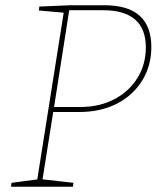

<svg xmlns="http://www.w3.org/2000/svg" viewBox="-20 -712 606 732"><path d="M282 -285H176L184 -292L141 -21L136 -29L260 -15L258 0H22L24 -15L130 -29L121 -21L224 -671L230 -663L128 -672L130 -687L248 -692H377Q469 -692 513 -651.5Q557 -611 557 -533Q557 -462 522.5 -405.5Q488 -349 426 -317Q364 -285 282 -285ZM374 -673H237L245 -680L185 -297L179 -304H284Q360 -304 416.5 -334Q473 -364 504.5 -415.5Q536 -467 536 -531Q536 -602 495 -637.5Q454 -673 374 -673Z"/></svg>

Font: Bitter Thin
Style: Italic
Weight: 100
Italic angle: -9°
Designer: Sol Matas, and Bitter project Authors
Foundry: Sol Matas
Version: Version 2.002